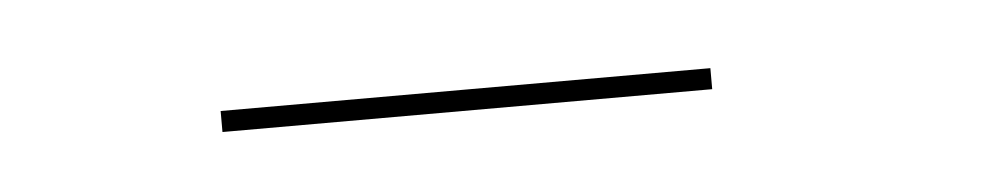

<svg xmlns="http://www.w3.org/2000/svg" viewBox="-21 -705 476 91"><g transform="rotate(-5 216.5 -659.0)"><path d="M83.5 -654H316.5V-664H83.5Z"/></g></svg>

Font: Anybody UltraCondensed Thin Thin
Style: Regular
Weight: 250
Version: Version 1.111